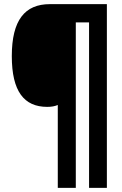

<svg xmlns="http://www.w3.org/2000/svg" viewBox="-20 -780 590 927"><path d="M496 127V-760H221C100 -760 37 -683 37 -509C37 -339 96 -264 208 -264C229 -264 244 -267 259 -273V127H346V-672H410V127Z"/></svg>

Font: Noto Sans Gurmukhi Condensed Black
Style: Regular
Weight: 900
Width: 3
Designer: Jelle Bosma - Monotype Design Team
Foundry: Monotype Imaging Inc.
Version: Version 2.004